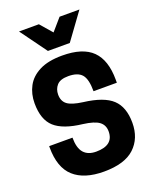

<svg xmlns="http://www.w3.org/2000/svg" viewBox="-186 -1139 1003 1254"><g transform="rotate(-20 315.5 -512.0)"><path d="M491 -853ZM391 -853H239L105 -1037H243L315 -954L387 -1037H525ZM315 13Q178 13 106 -52Q34 -117 34 -257V-266H196Q196 -194 225 -160.5Q254 -127 311 -127Q432 -127 432 -224Q432 -268 400 -292Q368 -316 290 -326Q158 -341 99 -394Q40 -447 40 -561Q40 -626 68 -678.5Q96 -731 157 -762Q218 -793 315 -793Q458 -793 524.5 -727Q591 -661 591 -525V-504H429Q429 -588 401 -620.5Q373 -653 307 -653Q251 -653 227.5 -626.5Q204 -600 204 -562Q204 -516 234.5 -493Q265 -470 341 -460Q480 -443 538.5 -388Q597 -333 597 -224Q597 -116 528 -51.5Q459 13 315 13Z"/></g></svg>

Font: Tanohe Sans
Style: Bold
Weight: 700
Designer: Village Type and Design LLC & Cristiano Sobral
Foundry: Cooper Hewitt Smithsonian Design Museum
Version: Version 1.00;September 29, 2021;FontCreator 13.0.0.2655 64-b